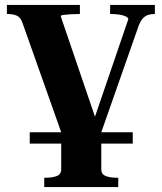

<svg xmlns="http://www.w3.org/2000/svg" viewBox="-20 -538 658 781"><path d="M520 0V46H101V0ZM392 0H229L70 -449Q63 -468 48 -474.5Q33 -481 11 -481H8V-518H305V-481H303Q286 -481 268.5 -480Q251 -479 239 -477.5Q227 -476 227 -472L376 -35L357 -36L502 -460Q502 -466 492 -471Q482 -476 466 -478.5Q450 -481 432 -481H428V-518H610V-481H607Q593 -481 581.5 -477Q570 -473 561 -463Q552 -453 545 -436ZM229 0H392V150Q392 171 410 178Q428 185 455 185H461V223H160V185H166Q193 185 211 178Q229 171 229 150Z"/></svg>

Font: Roboto Serif 120pt Expanded SemiBold
Style: Regular
Weight: 600
Width: 7
Designer: Greg Gazdowicz
Foundry: Commercial Type
Version: Version 1.008